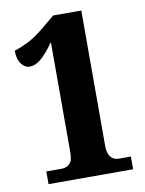

<svg xmlns="http://www.w3.org/2000/svg" viewBox="-82 -776 630 834"><g transform="rotate(-10 233.0 -359.0)"><path d="M64 0V-56H132Q152 -56 166.5 -69Q181 -82 181 -119V-606Q151 -563 125 -540Q99 -517 73 -517Q51 -517 35.5 -538Q20 -559 20 -596Q45 -604 77.5 -619.5Q110 -635 153 -670L211 -718H335V-119Q335 -90 347.5 -73Q360 -56 384 -56H437V0Z"/></g></svg>

Font: Noto Serif Lao ExtraCondensed Black
Style: Regular
Weight: 900
Width: 2
Designer: Monotype Design Team
Foundry: Monotype Imaging Inc.
Version: Version 2.003; ttfautohint (v1.8.4.7-5d5b)